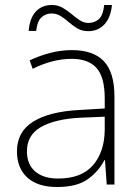

<svg xmlns="http://www.w3.org/2000/svg" viewBox="-20 -740 561 770"><path d="M269 -539Q354 -539 396.5 -494.5Q439 -450 439 -353V0H408L401 -98H399Q375 -52 331.5 -21Q288 10 209 10Q131 10 89.5 -28Q48 -66 48 -133Q48 -212 113.5 -252.5Q179 -293 300 -299L400 -305V-345Q400 -431 367 -467.5Q334 -504 268 -504Q191 -504 111 -464L99 -498Q137 -516 180 -527.5Q223 -539 269 -539ZM304 -268Q202 -263 145 -231Q88 -199 88 -133Q88 -81 121 -52.5Q154 -24 213 -24Q307 -24 353 -77.5Q399 -131 400 -219V-272ZM95 -616Q99 -667 123.5 -693.5Q148 -720 188 -720Q212 -720 231 -709Q250 -698 266.5 -684Q283 -670 299.5 -659Q316 -648 335 -648Q358 -648 375.5 -662.5Q393 -677 398 -720H429Q424 -669 398.5 -642Q373 -615 334 -615Q309 -615 290.5 -626Q272 -637 256 -651Q240 -665 223.5 -675.5Q207 -686 186 -686Q165 -686 147.5 -671.5Q130 -657 125 -616Z"/></svg>

Font: Noto Sans Arabic UI XLt
Style: Regular
Weight: 200
Designer: Monotype Design Team, Nadine Chahine and Nizar Qandah
Foundry: Monotype Imaging Inc.
Version: Version 2.010; ttfautohint (v1.8.4.7-5d5b)